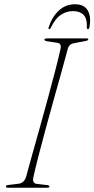

<svg xmlns="http://www.w3.org/2000/svg" viewBox="-20 -880 442 900"><path d="M137 -52Q129.5 -20.5 152.5 -18L200.5 -12.5Q211.5 -11.5 211.5 -5Q211.5 0 200.5 0H17.5Q7.5 0 7.5 -5.5Q6.5 -12 19.5 -13L65 -18.5Q92 -21 102 -50Q113 -91.5 129.8 -151Q146.5 -210.5 165.8 -279Q185 -347.5 203.8 -416.8Q222.5 -486 238.5 -547.2Q254.5 -608.5 264 -652.5Q269 -676.5 248 -679.5L201 -686.5Q188 -688.5 188 -695Q188 -700 204 -700H385.5Q394 -700 394 -696Q394 -690 379.5 -687.5L329 -678Q305 -674.5 298.5 -653.5Q286.5 -608 269 -545.5Q251.5 -483 232 -413.5Q212.5 -344 194 -275.5Q175.5 -207 160.5 -148.8Q145.5 -90.5 137 -52ZM323 -828Q291 -828 264.8 -810.2Q238.5 -792.5 218.5 -750.5Q215.5 -743.5 211 -743.5Q205.5 -743.5 208 -751.5Q223 -799.5 255 -829.8Q287 -860 331.5 -860Q375.5 -860 392 -829.8Q408.5 -799.5 399 -751.5Q397.5 -743.5 392 -743.5Q387.5 -743.5 387 -750.5Q389 -792.5 371.8 -810.2Q354.5 -828 323 -828Z"/></svg>

Font: Fraunces 72pt S000 Thin
Style: Italic
Weight: 100
Italic angle: -16°
Version: Version 1.000; ttfautohint (v1.8.3)